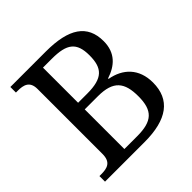

<svg xmlns="http://www.w3.org/2000/svg" viewBox="-185 -869 1024 1024"><g transform="rotate(-45 327.0 -357.0)"><path d="M336 0C507 0 593 -64 593 -193C593 -298 530 -358 439 -374V-378C510 -401 563 -446 563 -535C563 -658 479 -714 306 -714H38V-672H51C95 -672 133 -663 133 -604V-114C133 -51 96 -42 51 -42H38V0ZM234 -664H301C414 -664 456 -632 456 -535C456 -439 420 -399 303 -399H234ZM234 -349H333C450 -349 486 -300 486 -196C486 -89 444 -50 331 -50H234Z"/></g></svg>

Font: Liu Chibing Harmony Marks (Sposobin) Font
Style: Regular
Weight: 400
Designer: Liu Chibing
Foundry: Liu Chibing
Version: Version 1.003